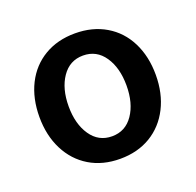

<svg xmlns="http://www.w3.org/2000/svg" viewBox="-76 -791 534 524"><g transform="rotate(-20 190.5 -529.0)"><path d="M21.5 -529.3Q21.5 -583 42.2 -624.3Q63 -665.5 101.3 -688.2Q139.6 -710.9 190.4 -710.9Q241.2 -710.9 279.5 -688.2Q317.9 -665.5 338.6 -624.3Q359.4 -583 359.4 -529.3Q359.4 -475.6 338.4 -434.1Q317.4 -392.6 279.3 -369.6Q241.2 -346.7 190.4 -346.7Q139.6 -346.7 101.6 -369.6Q63.5 -392.6 42.5 -434.1Q21.5 -475.6 21.5 -529.3ZM274.4 -529.3Q274.4 -580.6 252 -613.5Q229.5 -646.5 190.4 -646.5Q151.4 -646.5 128.9 -613.5Q106.4 -580.6 106.4 -529.3Q106.4 -478 128.9 -445.1Q151.4 -412.1 190.4 -412.1Q229.5 -412.1 252 -445.1Q274.4 -478 274.4 -529.3Z"/></g></svg>

Font: Pretendard Medium
Style: Regular
Weight: 500
Designer: Base glyphs from Inter by Rasmus Andersson; Hangeul glyphs from Noto Sans CJK(Source Han Sans) by Jang Soo-young and Kan
Foundry: Kil Hyung-jin
Version: Version 1.309